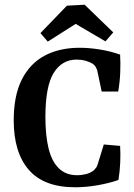

<svg xmlns="http://www.w3.org/2000/svg" viewBox="-20 -783 568 812"><path d="M298 9Q166 9 102 -64.5Q38 -138 38 -274Q38 -379 72.5 -447Q107 -515 169.5 -548Q232 -581 317 -581Q358 -581 403.5 -573.5Q449 -566 488 -552Q490 -517 488.5 -477.5Q487 -438 480 -396H410L391 -486Q388 -494 384 -501Q380 -508 371 -514Q360 -521 342 -526Q324 -531 304 -531Q242 -531 207 -474.5Q172 -418 172 -288Q172 -210 185.5 -155Q199 -100 229 -71Q259 -42 306 -42Q326 -42 345 -47Q364 -52 378 -64Q383 -69 387 -74.5Q391 -80 394 -91L419 -172L488 -166Q490 -134 488.5 -97Q487 -60 481 -22Q445 -9 395 0Q345 9 298 9ZM151 -643 263 -759 338 -763 459 -646 426 -608 300 -682 182 -607Z"/></svg>

Font: Rasa SemiBold
Style: Regular
Weight: 600
Designer: Anna Giedrys (Yrsa+Rasa design), David Brezina (Yrsa art-direction, Rasa art-direction, design)
Foundry: Rosetta Type Foundry
Version: Version 2.004